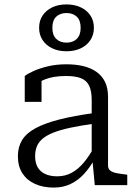

<svg xmlns="http://www.w3.org/2000/svg" viewBox="-20 -838 619 869"><path d="M410 -327V-279Q346 -270 299 -260Q252 -250 221 -237.5Q190 -225 172 -209.5Q154 -194 146.5 -174.5Q139 -155 139 -131Q139 -101 150.5 -81Q162 -61 184.5 -50.5Q207 -40 239 -40Q275 -40 304.5 -56Q334 -72 359.5 -102.5Q385 -133 408 -176L409 -120Q388 -81 361 -51.5Q334 -22 300 -5.5Q266 11 223 11Q175 11 138.5 -5.5Q102 -22 81.5 -53.5Q61 -85 61 -131Q61 -173 80 -204Q99 -235 140.5 -257.5Q182 -280 248 -297Q314 -314 410 -327ZM409 0 398 -117 395 -122V-386Q395 -426 383.5 -450Q372 -474 346.5 -484Q321 -494 279 -494Q221 -494 183 -478.5Q145 -463 125 -444Q123 -451 126 -459Q129 -467 135 -473.5Q141 -480 149.5 -484.5Q158 -489 168 -490V-377H92V-494Q106 -505 133 -517Q160 -529 197.5 -538Q235 -547 281 -547Q322 -547 356 -539Q390 -531 415.5 -513.5Q441 -496 455 -468Q469 -440 469 -398V-88Q469 -74 479 -66Q489 -58 507 -54.5Q525 -51 551 -48L556 -47V0ZM217 -712Q217 -679 234.5 -662Q252 -645 281 -645Q310 -645 327.5 -662Q345 -679 345 -712Q345 -746 327.5 -762.5Q310 -779 281 -779Q252 -779 234.5 -762.5Q217 -746 217 -712ZM405 -712Q405 -681 389.5 -657Q374 -633 346 -619.5Q318 -606 281 -606Q244 -606 216 -619.5Q188 -633 172.5 -657Q157 -681 157 -712Q157 -744 172.5 -767.5Q188 -791 216 -804.5Q244 -818 281 -818Q318 -818 346 -804.5Q374 -791 389.5 -767.5Q405 -744 405 -712Z"/></svg>

Font: Roboto Serif 20pt Light
Style: Regular
Weight: 300
Version: Version 1.008